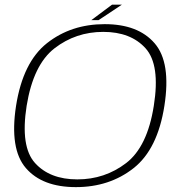

<svg xmlns="http://www.w3.org/2000/svg" viewBox="-20 -782 771 807"><path d="M299 4.5Q440 4.5 541.2 -75Q642.5 -154.5 671 -337.5Q699.5 -519.5 630 -600Q560.5 -680.5 420 -680.5Q279 -680.5 177.8 -600.8Q76.5 -521 47.5 -337.5Q19.5 -155.5 88.8 -75.5Q158 4.5 299 4.5ZM305 -28Q189.5 -28 127.2 -96.8Q65 -165.5 92 -337.5Q120 -510 209.2 -579Q298.5 -648 414 -648Q529.5 -648 591.8 -579Q654 -510 626.5 -337.5Q599.5 -165 510 -96.5Q420.5 -28 305 -28ZM364 -697.5H394.5L492.5 -762.5H451Z"/></svg>

Font: Anybody SemiExpanded ExtraLight
Style: Italic
Weight: 250
Width: 6
Italic angle: -10°
Version: Version 1.113;gftools[0.9.25]